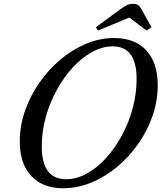

<svg xmlns="http://www.w3.org/2000/svg" viewBox="-20 -970 842 1000"><path d="M309 10.5Q202 10.5 142.5 -53.8Q83 -118 83 -233Q83 -314 110 -392.2Q137 -470.5 184.8 -539Q232.5 -607.5 295 -660Q357.5 -712.5 428.8 -742.2Q500 -772 573.5 -772Q682 -772 741.8 -707.8Q801.5 -643.5 801.5 -525.5Q801.5 -444.5 774.5 -366.5Q747.5 -288.5 699.8 -220.5Q652 -152.5 589.5 -100.5Q527 -48.5 455.2 -19Q383.5 10.5 309 10.5ZM324 -36.5Q378.5 -36.5 431.8 -65.8Q485 -95 531.8 -146.2Q578.5 -197.5 614.5 -264Q650.5 -330.5 671 -406.2Q691.5 -482 691.5 -559Q691.5 -728.5 567.5 -728.5Q513 -728.5 459.8 -699.2Q406.5 -670 359.2 -618.8Q312 -567.5 275.5 -501Q239 -434.5 218.2 -359.5Q197.5 -284.5 197.5 -208Q197.5 -36.5 324 -36.5ZM490.5 -811 479 -828 609 -923.5Q626.5 -936 640.2 -943Q654 -950 672.5 -950Q690 -950 699 -944Q708 -938 716 -923.5L769 -828L743.5 -811L653.5 -878.5Z"/></svg>

Font: Libre Caslon Text
Style: Italic
Weight: 400
Italic angle: -22.583°
Designer: Pablo Impallari, Rodrigo Fuenzalida, Katja Schimmel
Foundry: Pablo Impallari, Rodrigo Fuenzalida
Version: Version 2.000